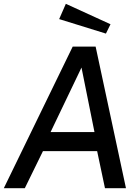

<svg xmlns="http://www.w3.org/2000/svg" viewBox="-34 -986 731 1006"><path d="M96 0 191 -194H475L516 0H626L467 -742H347L-14 0ZM276 -886 521 -810 545 -859 311 -966ZM393 -632 461 -294H231Z"/></svg>

Font: Cheyenne Sans Medium
Style: Italic
Weight: 500
Italic angle: -8.13011°
Designer: The Public Sans project authors (U.S. Web Design System), Libre Franklin designed by Pablo Impallari and Rodrigo Fuenzal
Foundry: The Cheyenne Sans Project Authors
Version: Version 2.007